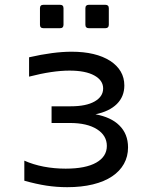

<svg xmlns="http://www.w3.org/2000/svg" viewBox="-20 -778 642 809"><path d="M247.6 -673.8V-743.2Q247.6 -757.8 232.9 -757.8H163.1Q148.4 -757.8 148.4 -743.2V-673.8Q148.4 -659.2 163.1 -659.2H232.9Q247.6 -659.2 247.6 -673.8ZM438.5 -673.8V-743.2Q438.5 -757.8 423.8 -757.8H354.5Q339.8 -757.8 339.8 -743.2V-673.8Q339.8 -659.2 354.5 -659.2H423.8Q438.5 -659.2 438.5 -673.8ZM452.1 -34.7Q484.9 -56.6 502.2 -87.6Q519.5 -118.7 519.5 -156.7Q519.5 -213.9 482.4 -250Q447.8 -284.2 382.3 -296.4Q440.9 -308.6 472.4 -339.8Q503.9 -371.1 503.9 -418Q503.9 -450.2 488.8 -476.3Q473.6 -502.4 444.3 -521.5Q383.8 -560.1 281.7 -560.1Q205.1 -560.1 102.5 -536.6V-455.1Q201.2 -480.5 272.5 -480.5Q340.3 -480.5 377.4 -460Q414.6 -439.5 414.6 -405.3Q414.6 -371.1 378.9 -350.6Q343.3 -330.1 277.8 -330.1H197.3V-259.8H274.4Q347.2 -259.8 388.7 -233.4Q430.2 -207 430.2 -163.1Q430.2 -118.2 385.5 -92.8Q340.8 -67.4 256.8 -67.4Q208.5 -67.4 164.1 -75.9Q119.6 -84.5 82.5 -101.1V-16.6Q132.8 -2.4 176 4.2Q219.2 10.7 263.2 10.7Q323.2 10.7 371.3 -1Q419.4 -12.7 452.1 -34.7Z"/></svg>

Font: Hack Dev
Style: Regular
Weight: 400
Designer: Christopher Simpkins
Foundry: Christopher Simpkins
Version: Version 2.0315